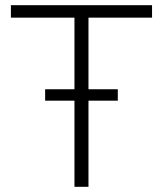

<svg xmlns="http://www.w3.org/2000/svg" viewBox="-20 -720 628 740"><path d="M566 -652V-700H22V-652H267V-376H154V-332H267V0H321V-332H434V-376H321V-652Z"/></svg>

Font: Space Text Light
Style: Regular
Weight: 300
Designer: Florian Karsten (Space Text), Colophon Foundry (Space Mono)
Foundry: Florian Karsten
Version: Version 1.003;PS 001.003;hotconv 1.0.88;makeotf.lib2.5.64775